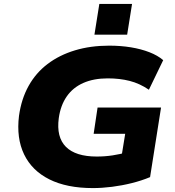

<svg xmlns="http://www.w3.org/2000/svg" viewBox="-20 -949 893 980"><path d="M454 11Q321 11 232 -33.5Q143 -78 103 -161Q63 -244 77 -358Q89 -444 126 -510.5Q163 -577 223 -622.5Q283 -668 362.5 -692Q442 -716 537 -716Q596 -716 648 -707.5Q700 -699 742.5 -682.5Q785 -666 813 -642L740 -491Q693 -523 642 -536Q591 -549 530 -549Q458 -549 405 -525.5Q352 -502 320.5 -456.5Q289 -411 280 -346Q267 -249 316.5 -199.5Q366 -150 474 -150Q516 -150 555 -156Q594 -162 634 -173L595 -118L619 -266H458L478 -400H802L746 -45Q703 -27 653 -14.5Q603 -2 552 4.5Q501 11 454 11ZM462 -772 487 -929H654L629 -772Z"/></svg>

Font: Nunito Sans 10pt SemiExpanded Black
Style: Italic
Weight: 900
Width: 6
Italic angle: -9°
Designer: Vernon Adams
Foundry: Vernon Adams
Version: Version 3.101;gftools[0.9.27]